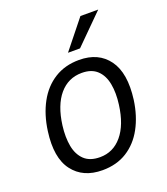

<svg xmlns="http://www.w3.org/2000/svg" viewBox="-135 -818 804 923"><g transform="rotate(-20 267.0 -356.5)"><path d="M231.5 10Q132 10 80.8 -57.8Q29.5 -125.5 47.5 -256.5Q58.5 -337.5 91.8 -398.5Q125 -459.5 179 -493.2Q233 -527 305 -527Q404 -527 454.2 -458Q504.5 -389 487 -256.5Q476 -177.5 443.2 -117.2Q410.5 -57 357.2 -23.5Q304 10 231.5 10ZM241.5 -53Q309 -53 354 -106.5Q399 -160 412 -258.5Q420 -317.5 411.2 -364Q402.5 -410.5 374.2 -437.2Q346 -464 296 -464Q226.5 -464 181.2 -410.8Q136 -357.5 123 -258.5Q115.5 -199.5 124.2 -153.2Q133 -107 161.5 -80Q190 -53 241.5 -53ZM384 -723H475L329 -577.5H267.5Z"/></g></svg>

Font: Public Sans Light
Style: Italic
Weight: 300
Italic angle: -8°
Designer: The Public Sans project authors (U.S. Web Design System). Libre Franklin designed by Pablo Impallari and Rodrigo Fuenzal
Version: Version 1.007; ttfautohint (v1.8.1) -l 8 -r 50 -G 200 -x 14 